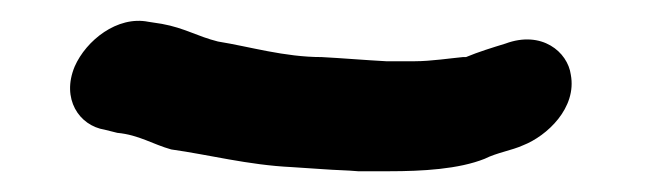

<svg xmlns="http://www.w3.org/2000/svg" viewBox="-20 -70 623 185"><path d="M380 -11H352C333 -12 309 -14 290 -15C254 -15 221 -25 190 -30C170 -35 158 -43 136 -47L123 -49C93 -55 63 -31 52 -6C39 25 56 51 81 55L93 58C114 60 127 69 145 74C181 79 219 89 261 91L291 93C304 94 314 94 325 95H355C387 95 422 93 447 83C459 77 473 75 484 70C507 61 536 34 530 2C527 -20 502 -41 467 -28C454 -24 441 -20 429 -15H426C415 -14 395 -11 380 -11Z"/></svg>

Font: Electronic
Style: HvIt
Weight: 900
Version: Version 1.011